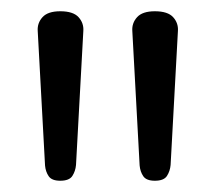

<svg xmlns="http://www.w3.org/2000/svg" viewBox="-20 -1086 377 341"><path d="M87 -765Q72 -765 66.5 -773Q61 -781 60 -792L47 -1031Q46 -1045 55.5 -1055.5Q65 -1066 87 -1066Q110 -1066 119.5 -1055.5Q129 -1045 128 -1031L115 -793Q114 -782 108.5 -773.5Q103 -765 87 -765ZM255 -765Q240 -765 234.5 -773Q229 -781 228 -792L215 -1031Q214 -1045 223.5 -1055.5Q233 -1066 255 -1066Q278 -1066 287.5 -1055.5Q297 -1045 296 -1031L283 -793Q282 -782 276.5 -773.5Q271 -765 255 -765Z"/></svg>

Font: Playwrite FR Moderne Light
Style: Regular
Weight: 300
Version: Version 1.002